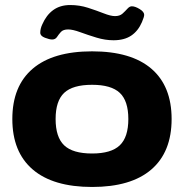

<svg xmlns="http://www.w3.org/2000/svg" viewBox="-20 -735 731 763"><path d="M346 8Q191 8 110 -61.5Q29 -131 29 -262Q29 -393 110 -462Q191 -531 346 -531Q501 -531 581.5 -462Q662 -393 662 -262Q662 -131 581.5 -61.5Q501 8 346 8ZM346 -125Q422 -125 456 -157.5Q490 -190 490 -262Q490 -334 456 -366Q422 -398 346 -398Q269 -398 235 -366Q201 -334 201 -262Q201 -190 235 -157.5Q269 -125 346 -125ZM187 -578Q177 -578 158.5 -585Q140 -592 140 -605Q140 -621 148 -638Q164 -675 191.5 -695Q219 -715 259 -715Q296 -715 330 -704Q364 -693 392 -682Q420 -671 437 -671Q456 -671 467 -681Q478 -691 486.5 -700.5Q495 -710 504 -710Q517 -710 535 -699Q553 -688 553 -676Q553 -668 544 -647Q529 -612 501.5 -593.5Q474 -575 431 -575Q398 -575 363.5 -585.5Q329 -596 299 -607Q269 -618 251 -618Q231 -618 222 -608Q213 -598 206.5 -588Q200 -578 187 -578Z"/></svg>

Font: Asap Expanded ExtraBold
Style: Regular
Weight: 800
Width: 7
Designer: Pablo Cosgaya
Foundry: Omnibus-Type
Version: Version 3.001; ttfautohint (v1.8.4.7-5d5b)